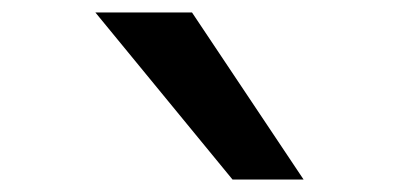

<svg xmlns="http://www.w3.org/2000/svg" viewBox="-20 -800 640 308"><path d="M353 -512H467L288 -780H133Z"/></svg>

Font: CommitMono
Style: 600Regular
Weight: 600
Monospace: yes
Designer: Eigil Nikolajsen
Foundry: Eigil Nikolajsen
Version: Version 1.143